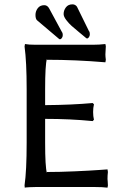

<svg xmlns="http://www.w3.org/2000/svg" viewBox="-20 -863 578 893"><path d="M145 -793.9Q145 -810.5 155.5 -824.7Q166 -838.9 186 -838.9Q200.7 -838.9 209 -823.2L268.1 -713.9V-714.8Q272 -708.5 272 -700.2Q272 -691.9 267.6 -686Q263.2 -680.2 258.8 -680.2Q255.9 -680.2 251 -685.1L151.9 -769Q145 -775.9 145 -793.9ZM275.9 -797.9Q275.9 -814.5 286.4 -828.6Q296.9 -842.8 316.9 -842.8Q330.1 -842.8 337.9 -832L394 -717.8V-719.2Q397.9 -712.9 397.9 -704.1Q397.9 -695.8 393.6 -689.9Q389.2 -684.1 384.8 -684.1Q381.8 -684.1 377 -689Q369.6 -695.3 347.9 -713.1Q326.2 -731 313 -742.7Q299.8 -754.4 287.8 -770.3Q275.9 -786.1 275.9 -797.9ZM189.9 -200.2Q189.9 -86.9 198.2 -58.1V-63Q257.8 -63 328.1 -66.2Q398.4 -69.3 439.5 -72.3L480 -75.2L481.9 -63Q480 -47.4 480 -30.8Q480 -27.3 481 -18.1Q481.9 -8.8 481.9 0L480 9.8Q456.1 6.8 419.9 6.8H147Q131.3 6.8 118.4 7.6Q105.5 8.3 100.6 8.8L95.2 9.8L94.2 -1Q104 -68.8 104 -200.2V-448.2Q104 -575.7 94.2 -647L96.2 -658.2Q112.8 -654.8 147 -654.8H410.2Q441.9 -654.8 470.2 -658.2L472.2 -647.9Q470.2 -619.6 470.2 -609.9Q470.2 -600.6 472.2 -585L470.2 -573.2Q331.5 -585 198.2 -585V-589.8Q189.9 -560.5 189.9 -448.2V-374Q314 -375 411.1 -383.8L417 -377.9Q413.1 -361.8 413.1 -341.8Q413.1 -322.3 417 -306.2L411.1 -299.8Q307.6 -310.1 189.9 -310.1Z"/></svg>

Font: Linear Smooth Low Contrast
Style: Regular
Weight: 500
Designer: Philipp H. Poll, Flanker
Foundry: Philipp H. Poll, reworked by Flanker
Version: Version 1.010 | FøM Fix